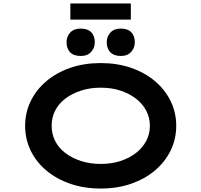

<svg xmlns="http://www.w3.org/2000/svg" viewBox="-20 -1078 1162 1108"><path d="M562 10Q465 10 385.5 -17.5Q306 -45 247 -94.5Q188 -144 156.5 -210Q125 -276 125 -352Q125 -428 157 -494Q189 -560 247.5 -609.5Q306 -659 385.5 -686.5Q465 -714 561 -714Q657 -714 736.5 -686.5Q816 -659 874.5 -609.5Q933 -560 965 -494Q997 -428 997 -352Q997 -276 965 -210Q933 -144 874.5 -94.5Q816 -45 736.5 -17.5Q657 10 562 10ZM561 -132Q624 -132 675.5 -149Q727 -166 765 -195.5Q803 -225 824 -265Q845 -305 845 -352Q845 -399 824 -439Q803 -479 765 -508.5Q727 -538 675.5 -555Q624 -572 561 -572Q499 -572 447 -555Q395 -538 356.5 -508.5Q318 -479 298 -439Q278 -399 278 -352Q278 -305 298 -265Q318 -225 356.5 -195.5Q395 -166 447 -149Q499 -132 561 -132ZM677 -755Q637 -755 616.5 -776.5Q596 -798 596 -834Q596 -867 617 -890Q638 -913 677 -913Q717 -913 737.5 -892Q758 -871 758 -834Q758 -802 737 -778.5Q716 -755 677 -755ZM446 -755Q405 -755 384.5 -776.5Q364 -798 364 -834Q364 -867 385 -890Q406 -913 446 -913Q486 -913 506.5 -892Q527 -871 527 -834Q527 -802 506 -778.5Q485 -755 446 -755ZM386 -965V-1058H735V-965Z"/></svg>

Font: Lexend Zetta SemiBold
Style: Regular
Weight: 600
Designer: Bonnie Shaver-Troup, Thomas Jockin
Foundry: Lexend
Version: Version 1.007